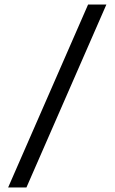

<svg xmlns="http://www.w3.org/2000/svg" viewBox="-20 -790 507 850"><path d="M16 40 370 -770H451L97 40Z"/></svg>

Font: M PLUS 2 Thin
Style: Regular
Weight: 400
Version: Version 1.001